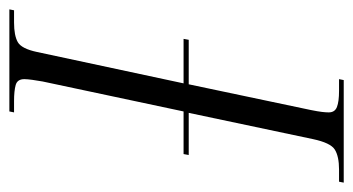

<svg xmlns="http://www.w3.org/2000/svg" viewBox="-217 -562 754 410"><g transform="rotate(90 160.0 -357.0)"><path d="M-25 0 -23 -10H3Q31 -10 45 -18Q59 -26 66 -59L133 -372H38L40 -383H135L190 -644Q193 -659 194 -667.5Q195 -676 195 -682Q195 -695 183.5 -699.5Q172 -704 149 -704H124L126 -714H345L343 -704H317Q289 -704 274.5 -695Q260 -686 252 -648L196 -383H286L284 -372H193L129 -71Q127 -60 125.5 -49Q124 -38 124 -32Q124 -17 136.5 -13.5Q149 -10 171 -10H195L193 0Z"/></g></svg>

Font: Noto Serif Display ExtraCondensed Light
Style: Italic
Weight: 300
Width: 2
Italic angle: -12°
Designer: Monotype Design Team
Foundry: Monotype Imaging Inc.
Version: Version 2.009